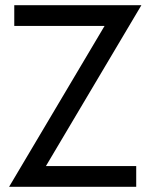

<svg xmlns="http://www.w3.org/2000/svg" viewBox="-20 -720 585 740"><path d="M35 -620V-700H525L157 -80H505V0H15L383 -620Z"/></svg>

Font: jost-mod-400
Style: Regular
Weight: 400
Version: Version 3.200; ttfautohint (v0.97) -l 8 -r 50 -G 200 -x 14 -